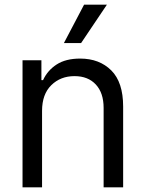

<svg xmlns="http://www.w3.org/2000/svg" viewBox="-20 -804 625 824"><path d="M160.5 -328.1V0H76.7V-545.5H157.7V-460.2H164.8Q183.9 -501.8 223 -527.2Q262.1 -552.6 323.9 -552.6Q406.6 -552.6 457.6 -501.8Q508.5 -451 508.5 -346.6V0H424.7V-340.9Q424.7 -405.2 391.3 -441.2Q358 -477.3 299.7 -477.3Q239.7 -477.3 200.1 -438.4Q160.5 -399.5 160.5 -328.1ZM254.3 -619.3 340.9 -784.1H438.9L328.1 -619.3Z"/></svg>

Font: Inter Zeller
Style: Regular
Weight: 400
Designer: Rasmus Andersson; Joe Bland
Foundry: zeller
Version: Version 3.015;git-dec3a8cb1